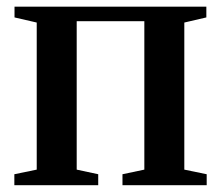

<svg xmlns="http://www.w3.org/2000/svg" viewBox="-20 -542 647 562"><path d="M22 0V-32L87.5 -45.5V-476L22.5 -491V-522.5H584V-491L519.5 -476V-45.5L585 -32V0H338.5V-32L402.5 -45.5V-480H204.5V-45.5L267.5 -32V0Z"/></svg>

Font: Merriweather 96pt SemiBold
Style: Regular
Weight: 600
Version: Version 2.100